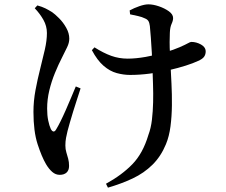

<svg xmlns="http://www.w3.org/2000/svg" viewBox="-20 -793 1040 884"><path d="M468 53Q541 13 589.5 -37Q638 -87 663 -171Q675 -203 679.5 -241.5Q684 -280 685 -322Q686 -364 684.5 -405Q683 -446 682 -482Q681 -514 679 -550.5Q677 -587 674.5 -620Q672 -653 670 -673Q668 -689 663 -696.5Q658 -704 648 -708Q634 -715 616 -719Q598 -723 579 -727L577 -745Q597 -756 621.5 -764.5Q646 -773 663 -773Q685 -773 711.5 -764Q738 -755 757.5 -741Q777 -727 777 -710Q777 -698 770 -683Q763 -668 762 -642Q761 -625 761 -599.5Q761 -574 762.5 -547.5Q764 -521 765 -497Q767 -457 769.5 -408Q772 -359 771.5 -308.5Q771 -258 765 -211.5Q759 -165 744 -129Q721 -73 682 -34.5Q643 4 591 28.5Q539 53 477 71ZM255 12Q236 12 220.5 -1.5Q205 -15 192 -37Q172 -71 153 -129.5Q134 -188 134 -278Q134 -328 143.5 -378.5Q153 -429 165 -476Q177 -523 186.5 -565Q196 -607 196 -641Q196 -673 180 -701.5Q164 -730 140 -755L152 -768Q174 -762 189 -754.5Q204 -747 220 -737Q233 -728 252 -709Q271 -690 285 -665Q299 -640 299 -615Q299 -596 289 -575.5Q279 -555 266 -529Q249 -496 233 -457Q217 -418 207 -376.5Q197 -335 197 -293Q197 -262 202 -238Q207 -214 214 -199Q220 -188 226.5 -187.5Q233 -187 239 -198Q247 -211 258.5 -234Q270 -257 282.5 -285.5Q295 -314 307 -342.5Q319 -371 329 -395L351 -386Q343 -361 334 -333.5Q325 -306 316.5 -278.5Q308 -251 301.5 -228Q295 -205 291 -190Q287 -174 284 -158Q281 -142 281 -123Q281 -106 285.5 -91.5Q290 -77 294 -62Q298 -47 298 -29Q298 -9 286.5 1.5Q275 12 255 12ZM579 -448Q549 -448 517.5 -456.5Q486 -465 457 -490Q428 -515 403 -562L415 -575Q456 -549 492 -536Q528 -523 568 -523Q605 -523 650.5 -531Q696 -539 738.5 -551.5Q781 -564 808 -576Q835 -588 845.5 -594Q856 -600 861 -600Q884 -600 905.5 -588Q927 -576 927 -556Q927 -542 919.5 -531.5Q912 -521 891 -512Q870 -502 835.5 -491Q801 -480 758 -470Q715 -460 669 -454Q623 -448 579 -448Z"/></svg>

Font: Noto Serif TC SemiBold
Style: Regular
Weight: 600
Version: Version 2.002-H1;hotconv 1.1.0;makeotfexe 2.6.0